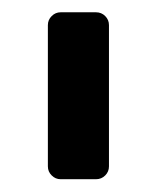

<svg xmlns="http://www.w3.org/2000/svg" viewBox="-20 -747 253 308"><path d="M56.8 -480.1V-706.7Q56.8 -715.2 62.9 -721.2Q68.9 -727.3 77.4 -727.3H133.9Q142.8 -727.3 148.8 -721.2Q154.8 -715.2 154.8 -706.7V-480.1Q154.8 -471.6 148.8 -465.6Q142.8 -459.5 133.9 -459.5H77.4Q68.9 -459.5 62.9 -465.6Q56.8 -471.6 56.8 -480.1Z"/></svg>

Font: DeltaSans SemiBold
Style: Regular
Weight: 600
Designer: Rasmus Andersson
Foundry: rsms
Version: Version 3.012